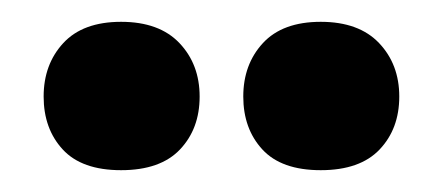

<svg xmlns="http://www.w3.org/2000/svg" viewBox="-20 -804 406 176"><path d="M221 -764.5Q239 -784 274 -784Q309 -784 327.5 -764.5Q346 -745 346 -715.5Q346 -686 328 -667Q310 -648 274 -648Q238 -648 220.5 -667Q203 -686 203 -715.5Q203 -745 221 -764.5ZM38 -764.5Q56 -784 91 -784Q126 -784 144.5 -764.5Q163 -745 163 -715.5Q163 -686 145 -667Q127 -648 91 -648Q55 -648 37.5 -667Q20 -686 20 -715.5Q20 -745 38 -764.5Z"/></svg>

Font: Wendy One
Style: Regular
Weight: 400
Designer: Alejandro Inler
Foundry: Alejandro Inler
Version: 1.001